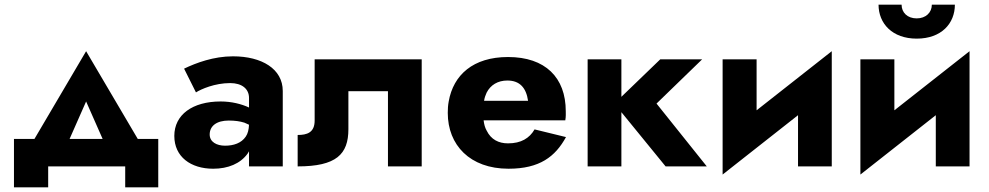

<svg xmlns="http://www.w3.org/2000/svg" viewBox="-20 -715 4248 825"><path d="M518 0V90H660V-118H572L350 -495L128 -118H40V90H187V0ZM350 -279 421 -118H279Z M822 -318C844 -332 903 -358 969 -358C1020 -358 1050 -333 1050 -294V-252C1050 -252 1050 -252 1050 -253C1018 -268 975 -279 928 -279C807 -279 729 -222 729 -131C729 -41 800 10 896 10C960 10 1013 -12 1044 -55C1046 -58 1048 -61 1050 -65V0H1195V-324C1195 -419 1105 -473 981 -473C898 -473 823 -445 771 -420ZM881 -137C881 -174 911 -197 963 -197C989 -197 1011 -194 1030 -188C1037 -185 1043 -182 1050 -179C1049 -158 1045 -141 1036 -128C1017 -100 984 -89 947 -89C911 -89 881 -105 881 -137Z M1792 -460H1332V-197C1332 -145 1299 -135 1259 -135V0C1425 0 1477 -52 1477 -160V-323H1647V0H1792Z M2277 -159C2255 -121 2219 -99 2163 -99C2123 -99 2090 -115 2071 -154C2064 -166 2060 -181 2058 -198H2409C2412 -214 2411 -229 2411 -237C2411 -382 2323 -470 2163 -470C2013 -470 1928 -393 1908 -279C1905 -263 1904 -247 1904 -230C1904 -92 1999 10 2165 10C2299 10 2366 -42 2412 -126ZM2060 -282C2062 -295 2066 -306 2071 -317C2088 -350 2119 -369 2160 -369C2214 -369 2241 -337 2249 -282Z M2505 -460V0H2650V-233L2840 0H3017L2801 -270L2997 -460H2817L2650 -299V-460Z M3231 -460H3085V35L3409 -220V0H3554V-495L3231 -241Z M3755 -695C3755 -614 3814 -549 3919 -549C4025 -549 4083 -614 4083 -695H3984C3984 -661 3958 -636 3919 -636C3879 -636 3854 -661 3854 -695ZM3823 -460H3677V35L4001 -220V0H4146V-495L3823 -241Z"/></svg>

Font: Jost
Style: Bold
Weight: 700
Version: Version 3.710